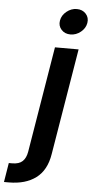

<svg xmlns="http://www.w3.org/2000/svg" viewBox="-163 -799 502 1039"><g transform="rotate(5 88.0 -279.5)"><path d="M111.3 -545.9H239.7L144 31.2Q129.9 119.6 73.2 161.9Q16.6 204.1 -74.2 204.1H-100.1L-83 99.6H-64.5Q-27.3 99.6 -8.5 81.8Q10.3 64 16.1 29.8ZM188.5 -622.6Q157.7 -622.6 139.2 -643.1Q120.6 -663.6 125.5 -692.4Q130.4 -721.7 155.8 -742.2Q181.2 -762.7 211.4 -762.7Q242.2 -762.7 260.7 -742.2Q279.3 -721.7 274.4 -692.4Q269.5 -663.6 244.4 -643.1Q219.2 -622.6 188.5 -622.6Z"/></g></svg>

Font: Inter Semi Bold
Style: Italic
Weight: 600
Italic angle: -9.39999°
Designer: Rasmus Andersson
Foundry: rsms
Version: Version 4.000;git-3c8e0fc